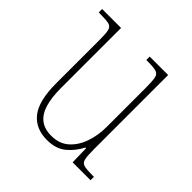

<svg xmlns="http://www.w3.org/2000/svg" viewBox="-148 -661 796 796"><g transform="rotate(45 250.0 -263.0)"><path d="M235 10Q168 10 132 -35.5Q96 -81 96 -184V-443Q96 -477 92 -492.5Q88 -508 73 -512Q58 -516 23 -516H13V-536H124V-182Q124 -129 135 -91.5Q146 -54 170.5 -34.5Q195 -15 236 -15Q282 -15 312 -41.5Q342 -68 357 -111Q372 -154 372 -203V-431Q372 -471 368.5 -489Q365 -507 350 -511.5Q335 -516 300 -516H292V-536H400V-99Q400 -61 404 -44.5Q408 -28 423 -24Q438 -20 470 -20H481V0H376L374 -81H370Q351 -43 319 -16.5Q287 10 235 10Z"/></g></svg>

Font: Noto Serif Khmer Condensed Thin
Style: Regular
Weight: 250
Width: 3
Designer: Danh Hong and the Monotype Design Team
Foundry: Monotype Imaging Inc.
Version: Version 2.004